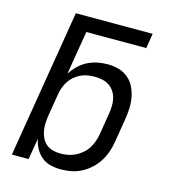

<svg xmlns="http://www.w3.org/2000/svg" viewBox="-110 -824 821 922"><g transform="rotate(15 300.0 -363.5)"><path d="M276 8Q249 8 224 1.5Q199 -5 180.5 -20.5Q162 -36 150 -58Q138 -80 133 -105L115 0H32L153 -735H535L523 -661H225L189 -444Q203 -466 222.5 -485Q242 -504 265.5 -516Q289 -528 314.5 -533Q340 -538 365 -538Q394 -538 420.5 -530.5Q447 -523 467.5 -505.5Q488 -488 499.5 -464Q511 -440 516 -413Q521 -386 519.5 -357.5Q518 -329 513 -300L495 -190Q491 -164 482.5 -138.5Q474 -113 459.5 -89.5Q445 -66 424.5 -47Q404 -28 379.5 -15Q355 -2 328.5 3Q302 8 276 8ZM256 -65Q274 -65 292.5 -68.5Q311 -72 328.5 -80.5Q346 -89 361.5 -102Q377 -115 387.5 -131.5Q398 -148 404.5 -166Q411 -184 414 -202L432 -312Q435 -331 435.5 -350.5Q436 -370 431.5 -388Q427 -406 417 -421Q407 -436 392 -446Q377 -456 358.5 -460Q340 -464 321 -464Q304 -464 286.5 -461.5Q269 -459 252 -451Q235 -443 220.5 -431Q206 -419 196 -403.5Q186 -388 180 -371Q174 -354 171 -337L153 -227Q150 -207 149 -187.5Q148 -168 151.5 -149.5Q155 -131 163 -114.5Q171 -98 185 -86.5Q199 -75 217.5 -70Q236 -65 256 -65Z"/></g></svg>

Font: Iosevka Curly Extended
Style: Italic
Weight: 400
Width: 7
Italic angle: -9°
Monospace: yes
Designer: Belleve Invis
Foundry: Belleve Invis
Version: Version 11.1.0; ttfautohint (v1.8.3)